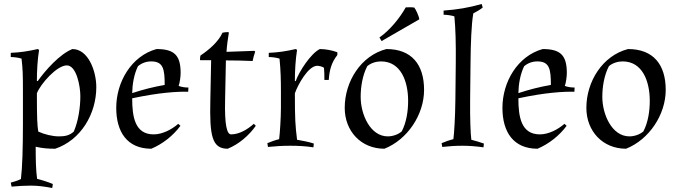

<svg xmlns="http://www.w3.org/2000/svg" viewBox="-20 -731 3404 963"><path d="M463 -294C463 -374 423 -485 343 -485C280 -460 208 -379 169 -324L165 -325C165 -375 168 -431 176 -481L169 -485C121 -474 82 -468 34 -466V-445C49 -445 73 -442 88 -437C94 -387 95 -357 95 -277V-114C95 15 92 107 85 167C71 174 50 181 34 185L38 205C72 202 104 200 135 200C171 200 206 205 242 212L245 192C225 183 187 171 166 166C160 121 159 70 159 5C194 13 222 15 257 15C385 -28 463 -159 463 -294ZM383 -249C383 -193 373 -124 350 -71C328 -51 305 -47 276 -47C242 -47 203 -57 172 -71C167 -102 165 -134 165 -263C183 -310 265 -403 315 -403C364 -403 383 -298 383 -249Z M751 -57C657 -57 643 -144 643 -238C779 -267 868 -272 924 -271L925 -292C909 -292 892 -294 876 -300C882 -316 886 -348 886 -365C886 -454 854 -485 765 -485C639 -450 563 -320 563 -190C563 -69 618 15 739 15C796 -9 849 -51 885 -100L874 -110C841 -81 794 -57 751 -57ZM672 -399C691 -415 714 -423 738 -423C799 -423 806 -385 806 -305C749 -295 698 -282 643 -264C644 -309 652 -358 672 -399Z M1116 -471C1118 -503 1123 -537 1128 -568L1124 -570C1115 -570 1104 -569 1096 -567C1076 -522 1027 -480 986 -453C984 -449 983 -437 983 -431L985 -429H1039L1035 -230C1031 -52 1042 15 1122 15C1179 -8 1229 -52 1263 -100L1253 -110C1222 -82 1180 -57 1139 -57C1118 -57 1106 -104 1109 -230L1113 -428C1147 -428 1213 -427 1247 -425C1250 -439 1254 -456 1260 -472L1256 -476Z M1459 -263C1474 -306 1526 -401 1571 -401C1581 -401 1597 -397 1605 -391C1607 -369 1607 -352 1607 -330H1629C1632 -378 1642 -417 1672 -455V-469C1645 -479 1612 -485 1584 -485C1538 -462 1480 -372 1463 -324L1459 -325C1459 -375 1462 -431 1470 -481L1463 -485C1415 -474 1376 -468 1328 -466V-445C1343 -445 1367 -442 1382 -437C1388 -376 1389 -327 1389 -274V-190C1389 -141 1384 -63 1380 -33C1363 -29 1337 -20 1321 -13L1324 6C1362 2 1399 0 1437 0C1475 0 1514 2 1552 8L1554 -11C1534 -18 1491 -27 1470 -30C1461 -102 1459 -134 1459 -263Z M1709 -190C1709 -73 1791 15 1908 15C2024 -31 2107 -156 2107 -280C2107 -407 2045 -485 1918 -485C1790 -452 1709 -322 1709 -190ZM1891 -423C1990 -423 2027 -324 2027 -225C2027 -175 2019 -118 1995 -72C1977 -56 1949 -47 1925 -47C1837 -47 1789 -157 1789 -245C1789 -295 1798 -353 1822 -399C1840 -415 1867 -423 1891 -423ZM2083 -634C2082 -648 2067 -682 2058 -693C2047 -695 2027 -695 2015 -694C1985 -640 1934 -578 1883 -543L1894 -525Z M2340 -417C2341 -510 2344 -609 2354 -664C2370 -672 2387 -682 2401 -693L2396 -711C2329 -692 2274 -683 2205 -678V-657C2221 -657 2243 -654 2259 -649C2265 -588 2267 -510 2266 -417L2264 -230C2263 -141 2258 -63 2254 -33C2237 -29 2211 -20 2195 -13L2198 6C2232 2 2266 0 2300 0C2335 0 2370 3 2405 8L2407 -11C2390 -17 2361 -26 2344 -30C2340 -60 2337 -141 2338 -230Z M2688 -57C2594 -57 2580 -144 2580 -238C2716 -267 2805 -272 2861 -271L2862 -292C2846 -292 2829 -294 2813 -300C2819 -316 2823 -348 2823 -365C2823 -454 2791 -485 2702 -485C2576 -450 2500 -320 2500 -190C2500 -69 2555 15 2676 15C2733 -9 2786 -51 2822 -100L2811 -110C2778 -81 2731 -57 2688 -57ZM2609 -399C2628 -415 2651 -423 2675 -423C2736 -423 2743 -385 2743 -305C2686 -295 2635 -282 2580 -264C2581 -309 2589 -358 2609 -399Z M2921 -190C2921 -73 3003 15 3120 15C3236 -31 3319 -156 3319 -280C3319 -407 3257 -485 3130 -485C3002 -452 2921 -322 2921 -190ZM3103 -423C3202 -423 3239 -324 3239 -225C3239 -175 3231 -118 3207 -72C3189 -56 3161 -47 3137 -47C3049 -47 3001 -157 3001 -245C3001 -295 3010 -353 3034 -399C3052 -415 3079 -423 3103 -423Z"/></svg>

Font: Almendra
Style: Regular
Weight: 400
Designer: Ana Sanfelippo
Foundry: Ana Sanfelippo
Version: Version 1.003